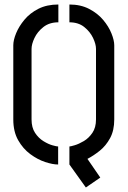

<svg xmlns="http://www.w3.org/2000/svg" viewBox="-20 -725 567 852"><path d="M361 107 288 5V-75Q293 -75 311.5 -80.5Q330 -86 352 -99Q374 -112 390 -135.5Q406 -159 406 -195V-508Q406 -529 393 -556.5Q380 -584 354 -605Q328 -626 288 -626V-705Q338 -705 375.5 -685.5Q413 -666 437.5 -637Q462 -608 474.5 -577Q487 -546 487 -524V-195Q487 -146 468.5 -112Q450 -78 422.5 -56Q395 -34 368 -20L425 63ZM238 5Q214 5 180.5 -6Q147 -17 114.5 -41Q82 -65 60.5 -103Q39 -141 39 -195V-524Q39 -547 51.5 -577.5Q64 -608 88.5 -637.5Q113 -667 150.5 -686Q188 -705 239 -705V-626Q199 -626 172.5 -605Q146 -584 133 -556.5Q120 -529 120 -508V-195Q120 -159 135.5 -135.5Q151 -112 173 -98.5Q195 -85 213.5 -80Q232 -75 238 -75Z"/></svg>

Font: Stick No Bills ExtraLight
Style: Regular
Weight: 400
Version: Version 2.000